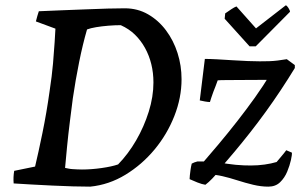

<svg xmlns="http://www.w3.org/2000/svg" viewBox="-20 -685 1134 717"><path d="M317 12Q289 12 252.5 11Q216 10 175.5 8Q135 6 98 4Q61 2 31 0Q30 -12 30.5 -23.5Q31 -35 33 -47L111 -63Q123 -113 138.5 -188.5Q154 -264 165 -343Q174 -402 178 -448Q182 -494 184 -527Q186 -560 187 -578L114 -605Q117 -616 119.5 -625.5Q122 -635 125 -643Q163 -645 208 -646.5Q253 -648 298.5 -650Q344 -652 382.5 -653Q421 -654 446 -654Q494 -654 533 -631.5Q572 -609 600 -571.5Q628 -534 643 -487Q658 -440 658 -389Q658 -320 631 -251.5Q604 -183 557 -126.5Q510 -70 448.5 -32.5Q387 5 317 12ZM286 -52Q321 -52 359.5 -57.5Q398 -63 421 -71Q459 -110 488.5 -161Q518 -212 535.5 -268Q553 -324 553 -377Q553 -413 545 -445.5Q537 -478 521.5 -506Q506 -534 484 -555.5Q462 -577 431 -591Q409 -591 384.5 -589Q360 -587 339 -583.5Q318 -580 305 -575Q289 -520 275.5 -453Q262 -386 252 -318Q247 -279 241 -231.5Q235 -184 230.5 -138Q226 -92 223 -58Q229 -57 235.5 -55.5Q242 -54 250.5 -53.5Q259 -53 267.5 -52.5Q276 -52 286 -52ZM982 12Q955 12 925.5 5Q896 -2 865 -12Q837 -21 811 -27Q785 -33 765 -33L796 -45Q786 -32 772.5 -18Q759 -4 747 5Q734 3 717.5 -3.5Q701 -10 688 -16Q688 -22 689 -30.5Q690 -39 691.5 -50.5Q693 -62 696 -74Q705 -79 717 -82H777L720 -57Q759 -102 795.5 -145.5Q832 -189 866 -232.5Q900 -276 931.5 -320Q963 -364 992 -412L1021 -387Q964 -387 914.5 -386.5Q865 -386 833 -386Q801 -386 793 -385Q790 -376 785.5 -364.5Q781 -353 776.5 -341.5Q772 -330 769 -320Q766 -310 764 -304Q757 -304 745.5 -306Q734 -308 726 -310L745 -465Q763 -465 791 -463.5Q819 -462 849 -460Q879 -458 906 -457Q933 -456 950 -456Q970 -456 985.5 -456.5Q1001 -457 1017 -459Q1033 -461 1051 -464L1081 -442V-431Q1056 -390 1028.5 -348.5Q1001 -307 972 -267Q943 -227 913.5 -189.5Q884 -152 855.5 -118Q827 -84 801 -54L793 -79Q811 -76 828 -73.5Q845 -71 860.5 -69.5Q876 -68 890.5 -67.5Q905 -67 917 -67Q943 -67 968 -70.5Q993 -74 1013 -80Q1022 -91 1031.5 -102Q1041 -113 1049 -124L1070 -115Q1071 -108 1066.5 -87.5Q1062 -67 1052.5 -44Q1043 -21 1026 -4.5Q1009 12 982 12ZM912 -512 819 -615 821 -635Q834 -644 844.5 -651Q855 -658 863 -661L936 -579L1047 -665Q1051 -665 1057 -655.5Q1063 -646 1063 -641L935 -512Z"/></svg>

Font: Labrada Medium
Style: Italic
Weight: 500
Italic angle: -7°
Designer: Mercedes Jáuregui
Foundry: Omnibus-Type Team
Version: Version 1.000